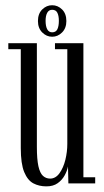

<svg xmlns="http://www.w3.org/2000/svg" viewBox="-20 -684 386 716"><path d="M153 11Q126 11 104.5 -0.2Q83 -11.5 70.2 -42.5Q57.5 -73.5 57.5 -132V-500.5H11V-523H117.5V-136.5Q117.5 -90 123.2 -64.2Q129 -38.5 140.2 -28.2Q151.5 -18 167 -18Q187.5 -18 202 -38.2Q216.5 -58.5 223.8 -88.2Q231 -118 231 -147V-500.5H185V-523H291V-23H335V0H235L233.5 -63Q230.5 -47 221 -29.8Q211.5 -12.5 195 -0.8Q178.5 11 153 11ZM174.5 -547Q153.5 -547 137.5 -563Q121.5 -579 121.5 -605.5Q121.5 -633 137.5 -648.8Q153.5 -664.5 174.5 -664.5Q195.5 -664.5 211.5 -648.8Q227.5 -633 227.5 -605.5Q227.5 -579 211.5 -563Q195.5 -547 174.5 -547ZM174.5 -563.5Q188.5 -563.5 194 -575Q199.5 -586.5 199.5 -606.5Q199.5 -625 194 -636.2Q188.5 -647.5 174.5 -647.5Q162 -647.5 156 -636.2Q150 -625 150 -606.5Q150 -586.5 156 -575Q162 -563.5 174.5 -563.5Z"/></svg>

Font: Imbue 48pt Light
Style: Regular
Weight: 300
Designer: Tyler Finck
Foundry: Etcetera Type Company
Version: Version 1.102